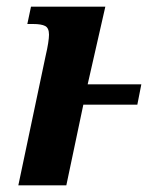

<svg xmlns="http://www.w3.org/2000/svg" viewBox="-20 -556 489 576"><path d="M117 -389Q122 -410 124.5 -426.5Q127 -443 127 -452Q127 -472 115.5 -478Q104 -484 79 -484H62L73 -536H296L243 -303H404L392 -242H230L179 0H35Z"/></svg>

Font: Noto Serif SemiCondensed
Style: Bold Italic
Weight: 700
Width: 4
Italic angle: -12°
Designer: Monotype Design Team
Foundry: Monotype Imaging Inc.
Version: Version 2.014